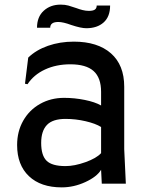

<svg xmlns="http://www.w3.org/2000/svg" viewBox="-20 -794 636 830"><path d="M257 -371Q302 -371 346.5 -362Q391 -353 417 -338V-397Q417 -458 384.5 -487Q352 -516 284 -516Q223 -516 174.5 -493.5Q126 -471 99 -430L88 -432L102 -545Q136 -578 187.5 -596Q239 -614 299 -614Q402 -614 459.5 -563.5Q517 -513 517 -419V-149L524 0H420L417 -60Q399 -30 349 -7Q299 16 247 16Q156 16 105 -32.5Q54 -81 54 -167Q54 -226 80.5 -272.5Q107 -319 153.5 -345Q200 -371 257 -371ZM263 -76Q302 -76 349.5 -93Q397 -110 417 -132V-245Q393 -260 350 -270Q307 -280 263 -280Q208 -280 183 -254Q158 -228 158 -176Q158 -122 181.5 -99Q205 -76 263 -76ZM242 -774Q261 -774 275.5 -770Q290 -766 310 -759Q323 -754 337 -750.5Q351 -747 364 -747Q382 -747 390 -752.5Q398 -758 398 -770H456Q456 -722 428 -697Q400 -672 353 -672Q330 -672 288 -686Q253 -699 232 -699Q197 -699 197 -674H140Q140 -721 169 -747.5Q198 -774 242 -774Z"/></svg>

Font: Farro
Style: Regular
Weight: 400
Designer: Aceler Chua
Foundry: Grayscale Limited
Version: Version 1.101